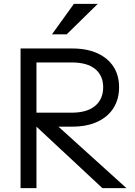

<svg xmlns="http://www.w3.org/2000/svg" viewBox="-20 -970 696 990"><path d="M86 0V-720H352Q429 -720 483 -695Q537 -670 565.5 -625.5Q594 -581 594 -520Q594 -459 565.5 -413.5Q537 -368 483 -342.5Q429 -317 352 -317H146V-389H349Q429 -389 470.5 -424Q512 -459 512 -520Q512 -580 471 -614Q430 -648 349 -648H168V0ZM508 0 125 -357H237L632 0ZM324 -793H248L361 -950H484Z"/></svg>

Font: Instrument Sans
Style: Regular
Weight: 400
Designer: Rodrigo Fuenzalida
Foundry: fragTYPE
Version: Version 1.000;gftools[0.9.28]